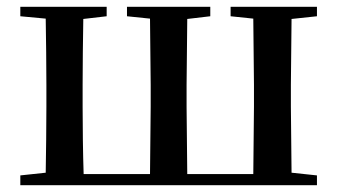

<svg xmlns="http://www.w3.org/2000/svg" viewBox="-20 -547 996 567"><path d="M172 0H916V-29L841 -37L839 -232V-296L841 -491L916 -499V-527H661V-499L728 -492L730 -296V-232L728 -33H533L531 -232V-296L533 -491L601 -499V-527H355V-499L423 -492L425 -296V-232L423 -33H227C225 -90 224 -176 224 -232V-296C224 -351 225 -435 226 -491L295 -499V-527H40V-499L115 -492C116 -435 117 -351 117 -296V-232C117 -177 116 -93 115 -37L40 -29V0Z"/></svg>

Font: Noto Serif SC SemiBold
Style: Regular
Weight: 600
Designer: Ryoko NISHIZUKA 西塚涼子 (kana & ideographs); Frank Grießhammer (Latin, Greek & Cyrillic); Wenlong ZHANG 张文龙 (bopomofo); San
Foundry: Adobe
Version: Version 2.001;hotconv 1.1.0;makeotfexe 2.6.0